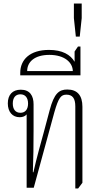

<svg xmlns="http://www.w3.org/2000/svg" viewBox="-20 -1057 572 1081"><path d="M404 4H420L444 -28V-456C444 -519 416 -553 359 -553C313 -553 285 -532 260 -438L228 -318C209 -249 188 -175 168 -87H165C168 -163 169 -240 169 -325V-470C169 -517 149 -552 97 -552C50 -552 24 -523 24 -475C24 -427 50 -397 91 -397C108 -397 122 -403 130 -413V0H170L286 -425C310 -509 324 -524 354 -524C387 -524 404 -505 404 -458ZM95 -422C67 -422 52 -442 52 -474C52 -508 68 -526 95 -526C122 -526 138 -507 138 -474C138 -441 122 -422 95 -422Z M94 -633H433V-795H419L400 -767V-709C377 -749 331 -776 256 -776C148 -776 94 -721 94 -647ZM133 -657C133 -708 174 -748 258 -748C344 -748 389 -705 390 -657Z M407 -851H429L440 -955V-1037H396V-955Z"/></svg>

Font: Noto Serif Thai Condensed ExtraLight
Style: Regular
Weight: 200
Width: 3
Designer: Monotype Design Team
Foundry: Monotype Imaging Inc.
Version: Version 2.002